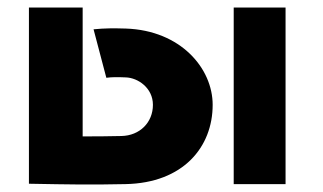

<svg xmlns="http://www.w3.org/2000/svg" viewBox="-20 -490 860 511"><path d="M200 -127V-470H57V-1C170 1 218 2 314 0C468 -3 546 -99 546 -211C546 -308 461 -409 315 -414C282 -415 259 -415 229 -412L263 -283C278 -285 293 -285 315 -284C347 -283 387 -256 387 -211C387 -164 352 -129 303 -128C272 -127 223 -127 200 -127ZM602 0H740V-470H602Z"/></svg>

Font: Kreadon Extra Bold
Style: Regular
Weight: 800
Designer: kohakuno
Foundry: StudioGnu
Version: Version 1.000;Glyphs 3.1.2 (3151)